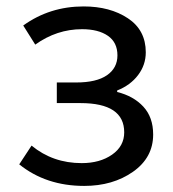

<svg xmlns="http://www.w3.org/2000/svg" viewBox="-20 -577 550 609"><path d="M247.1 12.7Q126 12.7 41 -55.7L80.1 -115.2Q147.5 -59.6 239.3 -59.6Q296.9 -59.6 335.4 -86.4Q374 -113.3 374 -157.2Q374 -250 235.4 -250H160.2V-315.4H221.7Q286.1 -315.4 319.3 -338.4Q352.5 -361.3 352.5 -401.4Q352.5 -442.4 322.3 -463.4Q292 -484.4 240.2 -484.4Q160.2 -484.4 91.8 -435.5L53.7 -496.1Q137.7 -556.6 245.1 -556.6Q329.1 -556.6 385.7 -519Q442.4 -481.4 442.4 -411.1Q442.4 -371.1 418 -338.9Q393.6 -306.6 351.6 -290V-285.2Q403.3 -272.5 434.6 -238.8Q465.8 -205.1 465.8 -150.4Q465.8 -77.1 401.9 -32.2Q337.9 12.7 247.1 12.7Z"/></svg>

Font: Nasu
Style: Regular
Weight: 400
Designer: Ryoko NISHIZUKA (kana &amp; ideographs); Paul D. Hunt (Latin, Greek &amp; Cyrillic); Wenlong ZHANG (bopomofo); Sandoll C
Version: Version 2014.1215